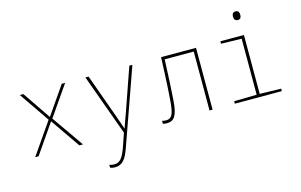

<svg xmlns="http://www.w3.org/2000/svg" viewBox="-114 -1033 2479 1583"><g transform="rotate(-15 1126.0 -241.5)"><path d="M78 0H107L281 -252L455 0H486L297 -271L475 -528H446L281 -289L118 -528H88L265 -270Z M693 251C757 251 788 209 819 121L1049 -528H1023L895 -161C875 -106 864 -77 852 -39H850C839 -72 830 -98 808 -159L675 -528H648L837 -6L796 113C766 196 740 226 693 226C678 226 665 223 652 219V244C666 249 678 251 693 251Z M1199 11C1266 11 1291 -35 1300 -155C1308 -261 1311 -338 1318 -503H1566V0H1592V-528H1294C1286 -345 1283 -263 1274 -155C1265 -44 1247 -14 1199 -14C1187 -14 1177 -16 1166 -19V6C1175 9 1187 11 1199 11Z M1985 -660C2011 -660 2015 -679 2015 -697C2015 -716 2009 -734 1985 -734C1959 -734 1953 -716 1953 -697C1953 -677 1960 -660 1985 -660ZM1782 0H2183V-21L2001 -25V-528H1800V-507L1975 -503V-25L1782 -21Z"/></g></svg>

Font: Noto Sans Mono SemiCondensed Thin
Style: Regular
Weight: 100
Width: 4
Designer: Monotype Design Team
Foundry: Monotype Imaging Inc.
Version: Version 2.014